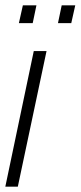

<svg xmlns="http://www.w3.org/2000/svg" viewBox="-22 -702 303 722"><path d="M-2 0 105 -510H153L45 0ZM49 -615 64 -682H115L101 -615ZM196 -615 210 -682H261L246 -615Z"/></svg>

Font: Saira Ultra Condensed Light
Style: Italic
Weight: 300
Width: 1
Italic angle: -12°
Designer: Hector Gatti with collaboration of the Omnibus-Type team
Foundry: Omnibus-Type
Version: Version 1.001; ttfautohint (v1.8)